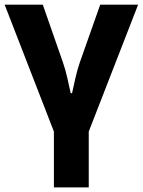

<svg xmlns="http://www.w3.org/2000/svg" viewBox="-20 -566 614 826"><path d="M361.8 240.2H211.9V0L0 -545.9H164.1L250 -299.8Q260.7 -270 269.8 -230Q278.8 -189.9 284.2 -165H290Q295.4 -189.9 304.4 -230Q313.5 -270 324.2 -299.8L411.1 -545.9H574.2L361.8 0Z"/></svg>

Font: Wonky
Style: Regular
Weight: 400
Designer: Monotype Design Team
Foundry: Monotype Imaging Inc.
Version: Version 3.000